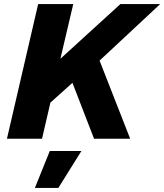

<svg xmlns="http://www.w3.org/2000/svg" viewBox="-20 -680 805 941"><path d="M14 0 167 -660H339L276 -392L570 -660H765L468 -383L618 0H441L335 -274L227 -177L186 0ZM379 60 266 241H151L224 60Z"/></svg>

Font: Elaine Sans
Style: Bold Italic
Weight: 700
Italic angle: -13°
Designer: Wei Huang
Foundry: Wei Huang
Version: Version 2.001;December 24, 2019;FontCreator 12.0.0.2547 64-b